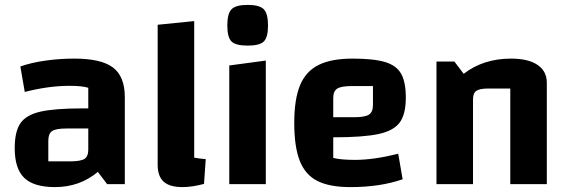

<svg xmlns="http://www.w3.org/2000/svg" viewBox="-20 -751 2315 783"><path d="M489 -355V0H417L379 -50Q305 12 204 12Q118 12 79 -25.5Q40 -63 40 -147Q40 -214 63 -248Q86 -282 144 -295.5Q202 -309 318 -309H340V-393Q315 -401 264 -401Q178 -401 81 -376L63 -480Q109 -496 166.5 -504Q224 -512 283 -512Q393 -512 441 -475.5Q489 -439 489 -355ZM340 -141V-227H252Q208 -227 192.5 -216.5Q177 -206 177 -177V-93H266Q309 -93 324.5 -103Q340 -113 340 -141Z M819 -102 812 -1Q763 12 724 12Q672 12 647.5 -10Q623 -32 623 -79V-650L772 -665V-108Q795 -104 819 -102Z M1064 -504V0H915V-484ZM907 -647Q907 -696 924.5 -713.5Q942 -731 990 -731Q1038 -731 1055.5 -713.5Q1073 -696 1073 -647Q1073 -599 1056 -582Q1039 -565 990 -565Q941 -565 924 -582Q907 -599 907 -647Z M1604 -124 1622 -20Q1531 12 1409 12Q1324 12 1274.5 -13Q1225 -38 1202.5 -95Q1180 -152 1180 -250Q1180 -346 1203.5 -403Q1227 -460 1279 -486Q1331 -512 1418 -512Q1504 -512 1550.5 -498Q1597 -484 1616 -450Q1635 -416 1635 -353Q1635 -286 1610.5 -252Q1586 -218 1524 -204.5Q1462 -191 1339 -191V-107Q1370 -99 1428 -99Q1504 -99 1604 -124ZM1339 -351V-273H1424Q1468 -273 1484.5 -283.5Q1501 -294 1501 -323V-400H1415Q1371 -400 1355 -389.5Q1339 -379 1339 -351Z M1760 -500H1833L1871 -450Q1951 -512 2064 -512Q2134 -512 2172 -486.5Q2210 -461 2210 -413V0H2061V-390H1972Q1936 -390 1922.5 -380.5Q1909 -371 1909 -346V0H1760Z"/></svg>

Font: Changa SemiBold
Style: Regular
Weight: 600
Designer: Eduardo Rodriguez Tunni
Foundry: Eduardo Rodriguez Tunni
Version: Version 2.002; ttfautohint (v1.5) -l 8 -r 50 -G 150 -x 14 -H